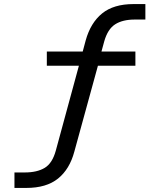

<svg xmlns="http://www.w3.org/2000/svg" viewBox="-20 -734 788 943"><path d="M51 189V113H102Q162 113 199.5 90.5Q237 68 254 6L371 -424L390 -411H210V-481H401L382 -465L401 -536Q425 -622 481.5 -668Q538 -714 636 -714H694V-638H642Q582 -638 545.5 -614.5Q509 -591 492 -531L474 -465L460 -481H645V-411H442L465 -426L345 11Q322 97 265 143Q208 189 109 189Z"/></svg>

Font: Nunito Sans 10pt Expanded
Style: Regular
Weight: 400
Width: 7
Designer: Vernon Adams
Foundry: Vernon Adams
Version: Version 3.101;gftools[0.9.27]